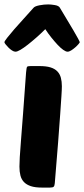

<svg xmlns="http://www.w3.org/2000/svg" viewBox="-46 -849 381 869"><path d="M144 0Q113 0 93.5 -6.5Q74 -13 62.5 -25Q51 -37 46.5 -54.5Q42 -72 42 -95Q42 -110 43.5 -137.5Q45 -165 49 -213.5Q53 -262 58.5 -336.5Q64 -411 72 -521Q74 -543 76.5 -546.5Q79 -550 93 -550H132Q163 -550 182.5 -544Q202 -538 213.5 -526Q225 -514 229.5 -497Q234 -480 234 -459Q234 -444 232 -414Q230 -384 226.5 -332.5Q223 -281 217 -204.5Q211 -128 202 -20Q201 -8 197 -4Q193 0 180 0ZM260 -615Q252 -615 240 -623.5Q228 -632 214.5 -646.5Q201 -661 186.5 -679Q172 -697 159 -717Q139 -697 118.5 -679Q98 -661 79.5 -646.5Q61 -632 46.5 -623.5Q32 -615 24 -615Q17 -615 8.5 -620.5Q0 -626 -7.5 -633.5Q-15 -641 -20.5 -648Q-26 -655 -26 -658Q-26 -662 -13.5 -678Q-1 -694 18.5 -716.5Q38 -739 61.5 -764.5Q85 -790 106 -814Q112 -821 132.5 -825Q153 -829 172 -829Q185 -829 202.5 -826Q220 -823 225 -814Q241 -787 257 -760.5Q273 -734 286 -712Q299 -690 307 -675Q315 -660 315 -658Q315 -656 309 -649Q303 -642 294.5 -634.5Q286 -627 276.5 -621Q267 -615 260 -615Z"/></svg>

Font: Poetsen One
Style: Regular
Weight: 400
Designer: Pablo Impallari, Rodrigo Fuenzalida
Foundry: Pablo Impallari, Rodrigo Fuenzalida
Version: Version 1.001; ttfautohint (v0.93) -l 8 -r 50 -G 200 -x 14 -